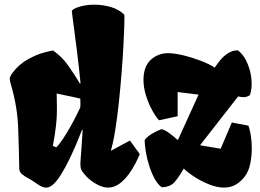

<svg xmlns="http://www.w3.org/2000/svg" viewBox="-20 -808 1135 837"><path d="M183.1 9.8Q169.9 10.3 156.5 2.7Q143.1 -4.9 128.9 -15.1Q116.7 -23.9 101.6 -31.7Q86.4 -39.6 75.4 -49.3Q64.5 -59.1 64 -71.8Q62.5 -154.3 59.3 -247.8Q56.2 -341.3 28.3 -437Q22.5 -457 22.5 -463.9Q22.5 -474.6 34.7 -490.7Q64.5 -529.3 102.1 -549.8Q139.6 -570.3 170.7 -578.6Q201.7 -586.9 210.9 -587.9Q250.5 -561 278.3 -521Q306.2 -481 328.6 -443.4L331.1 -444.3Q328.6 -473.1 324.2 -512Q319.8 -550.8 314.7 -591.8Q309.6 -632.8 304.7 -669.2Q299.8 -705.6 296.6 -730.5Q293.5 -755.4 293 -761.2Q301.3 -771.5 329.1 -779.5Q356.9 -787.6 392.1 -787.6Q425.8 -787.6 460.9 -778.1Q496.1 -768.6 522 -744.1Q522.9 -736.8 522 -700.4Q521 -664.1 518.1 -608.9Q515.1 -553.7 510 -489.3Q504.9 -424.8 498 -360.4Q491.2 -295.9 482.4 -241Q473.6 -186 462.9 -150.4L546.4 -195.3L589.4 -136.2Q573.2 -97.2 552 -64.2Q530.8 -31.2 505.9 -11Q481 9.3 452.6 9.8Q430.2 10.3 403.6 -3.7Q377 -17.6 356.4 -39.1Q347.2 -48.8 337.6 -62Q328.1 -75.2 331.1 -107.9Q334 -145 336.2 -176.5Q338.4 -208 340.3 -241.7L337.9 -242.7Q328.1 -216.8 313.5 -182.1Q298.8 -147.5 281.5 -111.8Q264.2 -76.2 245.8 -46.9Q227.5 -17.6 210 -2.4Q196.3 8.8 183.1 9.8ZM225.1 -165.5Q238.8 -178.7 254.4 -202.4Q270 -226.1 285.2 -252.7Q300.3 -279.3 312 -302.7Q323.7 -326.2 329.6 -338.9Q330.6 -348.6 330.6 -349.1Q330.6 -349.6 330.6 -353.5Q330.6 -357.4 330.1 -377.9Q300.8 -385.3 275.6 -390.1Q250.5 -395 227.1 -400.4L228 -348.1Q229 -303.7 224.1 -260.3Q219.2 -216.8 210.4 -172.4ZM957 9.8Q926.8 9.8 892.3 -3.9Q857.9 -17.6 827.9 -36.9Q797.9 -56.2 781.2 -73.2Q758.8 -34.2 740.2 -13.4Q721.7 7.3 685.5 8.3Q669.9 -1.5 656.2 -25.1Q642.6 -48.8 632.3 -79.6Q622.1 -110.4 616.5 -141.8Q610.8 -173.3 610.8 -198.2Q623.5 -214.4 646.5 -227.3Q669.4 -240.2 684.6 -245.1Q700.2 -240.7 716.6 -228.8Q732.9 -216.8 755.4 -197.3L845.7 -395.5L754.4 -406.7V-301.3L673.3 -283.7Q659.2 -298.8 643.3 -327.6Q627.4 -356.4 616.5 -391.4Q605.5 -426.3 605.5 -459.5Q605.5 -518.1 637.2 -547.1Q668.9 -576.2 712.4 -576.2Q740.7 -576.2 779.8 -566.7Q818.8 -557.1 856.2 -542.7Q893.6 -528.3 916 -513.2Q925.3 -527.3 939.2 -544.7Q953.1 -562 972.4 -575Q991.7 -587.9 1016.1 -588.9Q1043.9 -569.3 1060.5 -527.3Q1077.1 -485.4 1077.1 -443.4Q1077.1 -414.6 1069.3 -393.1Q1055.7 -384.3 1042 -384.3Q1037.1 -384.3 1031.2 -385.3Q1025.4 -386.2 1018.1 -387.7L852.1 -174.8L941.9 -159.7L990.7 -273.9L1063 -260.3Q1069.3 -243.7 1073.5 -217Q1077.6 -190.4 1077.6 -160.2Q1077.6 -127.4 1071 -94.7Q1064.5 -62 1047.4 -39.1Q1010.7 9.8 957 9.8Z"/></svg>

Font: Fruktur
Style: Regular
Weight: 400
Designer: Viktoriya Grabowska, Eben Sorkin
Foundry: Viktoriya Grabowska
Version: Version 1.008; ttfautohint (v1.8.4.7-5d5b)